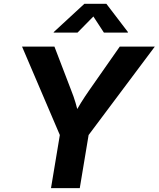

<svg xmlns="http://www.w3.org/2000/svg" viewBox="-20 -967 816 987"><path d="M242.2 0 287.6 -272.9 93.3 -727.5H259.8L345.7 -503.4Q358.9 -470.7 368.4 -438.5Q377.9 -406.2 387.2 -365.2H354.5Q376 -406.2 396.2 -438.7Q416.5 -471.2 439 -503.4L595.7 -727.5H775.9L435.5 -272.9L390.1 0ZM378.4 -799.3H255.9L256.3 -802.2L413.6 -947.3H526.9L637.7 -802.2L637.2 -799.3H514.2L460 -882.3Z"/></svg>

Font: Inter 20pt
Style: Bold Italic
Weight: 700
Italic angle: -9.3988°
Version: Version 4.001;git-66647c0bb